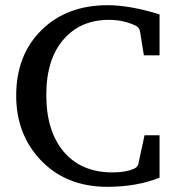

<svg xmlns="http://www.w3.org/2000/svg" viewBox="-20 -703 673 735"><path d="M590.8 -22.9Q502.9 12.2 391.1 12.2Q230 12.2 132.3 -93.8Q42 -191.9 42 -336.9Q42 -492.2 138.7 -587.6Q235.4 -683.1 392.1 -683.1Q477.1 -683.1 590.8 -647.9V-491.2H530.8L516.1 -582Q513.7 -598.1 499 -605Q452.6 -627 397 -627Q290.5 -627 226.1 -555.2Q157.2 -479 157.2 -339.8Q157.2 -200.7 224.4 -121.8Q291.5 -43 410.2 -43Q459.5 -43 491.2 -56.2Q506.8 -62.5 509.8 -76.2L533.2 -185.1H590.8Z"/></svg>

Font: Ezra SIL SR
Style: Regular
Weight: 400
Designer: Development by SIL's NRSI team. OpenType tables by Ralph Hancock ( hancock@dircon.co.uk ).
Foundry: Development by SIL's NRSI team.
Version: Version 2.51; 2007